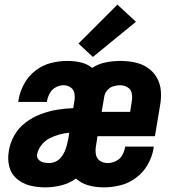

<svg xmlns="http://www.w3.org/2000/svg" viewBox="-20 -801 760 829"><path d="M175 8Q209 8 244 -0.5Q279 -9 308 -30Q331 -9 362.5 -0.5Q394 8 428 8Q464 8 500 -1Q536 -10 567.5 -33.5Q599 -57 618 -90.5Q637 -124 643 -160Q644 -164 644 -168H520V-165Q517 -147 507.5 -130.5Q498 -114 480.5 -105.5Q463 -97 445 -97Q427 -97 412.5 -106Q398 -115 394.5 -132.5Q391 -150 394 -168L401 -213H649L671 -345Q677 -377 674.5 -408.5Q672 -440 657 -466Q642 -492 617.5 -508.5Q593 -525 562.5 -531.5Q532 -538 500 -538Q470 -538 438 -532Q406 -526 378 -508Q357 -525 329 -531.5Q301 -538 271 -538Q236 -538 200 -529Q164 -520 133 -496Q102 -472 84 -438.5Q66 -405 60 -370Q60 -366 59 -361H183Q183 -363 183 -365Q186 -382 195 -398.5Q204 -415 220.5 -424Q237 -433 254 -433Q271 -433 285 -423.5Q299 -414 301.5 -397Q304 -380 301 -363L296 -334Q261 -333 225.5 -327Q190 -321 155.5 -308Q121 -295 90.5 -272Q60 -249 41.5 -216Q23 -183 18 -148Q12 -114 20 -82Q28 -50 52.5 -29Q77 -8 109 0Q141 8 175 8ZM419 -318 430 -383Q432 -398 442.5 -410.5Q453 -423 468 -428Q483 -433 498 -433Q516 -433 531 -424Q546 -415 549 -397.5Q552 -380 549 -363L542 -318ZM192 -97Q179 -97 167 -100Q155 -103 146.5 -112Q138 -121 140 -134Q144 -155 158.5 -174Q173 -193 193.5 -203.5Q214 -214 235.5 -220Q257 -226 279 -228L275 -202Q272 -188 268.5 -174Q265 -160 259 -146.5Q253 -133 243 -121Q233 -109 219.5 -103Q206 -97 192 -97ZM381 -555 567 -707 487 -781 319 -613Z"/></svg>

Font: Iosevka Sparkle Oblique
Style: Bold
Weight: 700
Italic angle: -9°
Designer: Belleve Invis
Foundry: Belleve Invis
Version: Version 4.5.0; ttfautohint (v1.8.3)